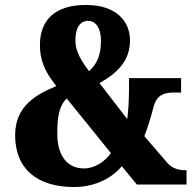

<svg xmlns="http://www.w3.org/2000/svg" viewBox="-20 -744 786 774"><path d="M279 10C365 10 433 -28 471 -74L532 0H732V-58H724C705 -58 675 -63 654 -88L562 -195C577 -235 589 -274 598 -309C612 -370 652 -371 691 -371H710V-429H500V-382C500 -340 497 -293 493 -264L381 -409C461 -454 504 -504 504 -582C504 -658 449 -724 326 -724C204 -724 141 -665 141 -563C141 -503 158 -459 207 -397C129 -364 41 -319 41 -199C41 -62 131 10 279 10ZM339 -457C307 -500 284 -537 284 -580C284 -632 302 -660 336 -660C366 -660 387 -630 387 -581C387 -524 373 -488 339 -457ZM318 -65C252 -65 211 -116 211 -204C211 -266 216 -315 249 -347L427 -127C404 -94 364 -65 318 -65Z"/></svg>

Font: Noto Serif Khmer Condensed Black
Style: Regular
Weight: 900
Width: 3
Designer: Danh Hong and the Monotype Design Team
Foundry: Monotype Imaging Inc.
Version: Version 2.004